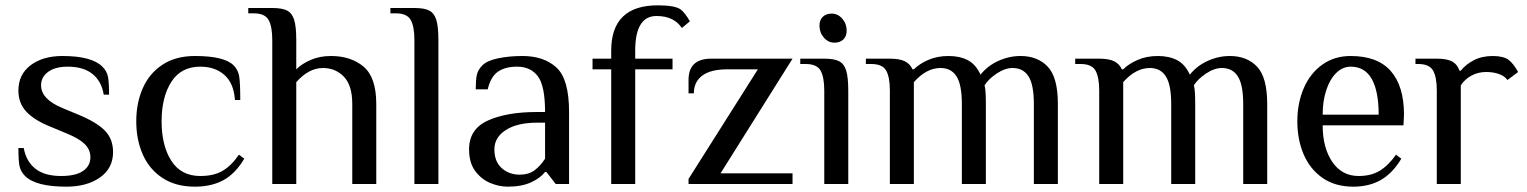

<svg xmlns="http://www.w3.org/2000/svg" viewBox="-20 -690 5725 720"><path d="M74 -30Q57 -47 53 -68.5Q49 -90 49 -135H69Q78 -85 112.5 -57.5Q147 -30 209 -30Q264 -30 291.5 -49Q319 -68 319 -100Q319 -129 297.5 -150Q276 -171 229 -190L169 -215Q109 -239 79 -271Q49 -303 49 -350Q49 -411 95 -445.5Q141 -480 214 -480Q324 -480 364 -440Q381 -423 385 -402Q389 -381 389 -335H369Q361 -385 327 -412.5Q293 -440 234 -440Q187 -440 160.5 -420.5Q134 -401 134 -370Q134 -318 214 -285L274 -260Q342 -232 373 -200.5Q404 -169 404 -120Q404 -59 355 -24.5Q306 10 229 10Q114 10 74 -30Z M491 -235Q491 -304 515.5 -359.5Q540 -415 589.5 -447.5Q639 -480 711 -480Q821 -480 856 -445Q873 -428 877 -403.5Q881 -379 881 -315H861Q857 -377 822 -408.5Q787 -440 731 -440Q659 -440 622.5 -383Q586 -326 586 -235Q586 -144 622.5 -87Q659 -30 731 -30Q782 -30 815 -49.5Q848 -69 876 -110L896 -95Q863 -39 818 -14.5Q773 10 711 10Q639 10 589.5 -22.5Q540 -55 515.5 -110.5Q491 -166 491 -235Z M1001 -540Q1001 -591 987 -615.5Q973 -640 931 -640H911V-660H1001Q1038 -660 1056.5 -650.5Q1075 -641 1083 -616Q1091 -591 1091 -540V-430Q1112 -451 1145.5 -465.5Q1179 -480 1221 -480Q1296 -480 1343.5 -440Q1391 -400 1391 -300V0H1301V-300Q1301 -370 1269.5 -402.5Q1238 -435 1191 -435Q1138 -435 1091 -382V0H1001Z M1534 -540Q1534 -591 1520 -615.5Q1506 -640 1464 -640H1444V-660H1534Q1571 -660 1589.5 -650.5Q1608 -641 1616 -616Q1624 -591 1624 -540V0H1534Z M1739 -130Q1739 -206 1809.5 -238Q1880 -270 1994 -270H2024Q2024 -368 1997 -404Q1970 -440 1919 -440Q1874 -440 1847 -421Q1820 -402 1809 -355H1764Q1764 -389 1768 -408.5Q1772 -428 1789 -445Q1807 -463 1848.5 -471.5Q1890 -480 1939 -480Q2020 -480 2067 -436.5Q2114 -393 2114 -270V0H2064L2029 -45H2024Q2006 -22 1971 -6Q1936 10 1884 10Q1852 10 1819 -3.5Q1786 -17 1762.5 -48Q1739 -79 1739 -130ZM2024 -95V-230H1994Q1920 -230 1877 -202.5Q1834 -175 1834 -130Q1834 -84 1861.5 -59.5Q1889 -35 1929 -35Q1962 -35 1984 -51Q2006 -67 2024 -95Z M2272 -430H2202V-470H2272V-500Q2272 -670 2447 -670Q2510 -670 2532 -655Q2549 -642 2567 -610L2537 -585Q2507 -630 2442 -630Q2362 -630 2362 -500V-470H2502V-430H2362V0H2272Z M2562 -19 2822 -430H2707Q2645 -430 2613.5 -406.5Q2582 -383 2582 -340H2562V-390Q2562 -470 2647 -470H2952L2682 -40H2952V0H2562Z M3053 -594Q3053 -615 3065.5 -627Q3078 -639 3099 -639Q3122 -639 3138.5 -620Q3155 -601 3155 -575Q3155 -554 3142.5 -542Q3130 -530 3109 -530Q3086 -530 3069.5 -549Q3053 -568 3053 -594ZM3071 -350Q3071 -401 3057 -425.5Q3043 -450 3001 -450H2981V-470H3071Q3108 -470 3126.5 -460.5Q3145 -451 3153 -426Q3161 -401 3161 -350V0H3071Z M3317 -350Q3317 -401 3303 -425.5Q3289 -450 3247 -450H3227V-470H3317Q3354 -470 3373.5 -460Q3393 -450 3402 -430H3407Q3428 -451 3461.5 -465.5Q3495 -480 3537 -480Q3579 -480 3609 -464.5Q3639 -449 3657 -410Q3683 -443 3723.5 -461.5Q3764 -480 3807 -480Q3871 -480 3909 -440Q3947 -400 3947 -300V0H3857V-300Q3857 -372 3837 -403.5Q3817 -435 3777 -435Q3749 -435 3718 -414.5Q3687 -394 3672 -370Q3677 -355 3677 -300V0H3587V-300Q3587 -372 3567 -403.5Q3547 -435 3507 -435Q3454 -435 3407 -382V0H3317Z M4102 -350Q4102 -401 4088 -425.5Q4074 -450 4032 -450H4012V-470H4102Q4139 -470 4158.5 -460Q4178 -450 4187 -430H4192Q4213 -451 4246.5 -465.5Q4280 -480 4322 -480Q4364 -480 4394 -464.5Q4424 -449 4442 -410Q4468 -443 4508.5 -461.5Q4549 -480 4592 -480Q4656 -480 4694 -440Q4732 -400 4732 -300V0H4642V-300Q4642 -372 4622 -403.5Q4602 -435 4562 -435Q4534 -435 4503 -414.5Q4472 -394 4457 -370Q4462 -355 4462 -300V0H4372V-300Q4372 -372 4352 -403.5Q4332 -435 4292 -435Q4239 -435 4192 -382V0H4102Z M4845 -235Q4845 -303 4869 -359Q4893 -415 4938.5 -447.5Q4984 -480 5045 -480Q5146 -480 5195.5 -423.5Q5245 -367 5245 -260L5243 -220H4940Q4940 -136 4976 -83Q5012 -30 5075 -30Q5122 -30 5154.5 -50Q5187 -70 5215 -110L5235 -95Q5202 -40 5158 -15Q5114 10 5055 10Q4987 10 4940 -22.5Q4893 -55 4869 -110.5Q4845 -166 4845 -235ZM5150 -260Q5150 -348 5124 -394Q5098 -440 5045 -440Q5015 -440 4991 -416.5Q4967 -393 4953.5 -352Q4940 -311 4940 -260Z M5368 -350Q5368 -401 5354 -425.5Q5340 -450 5298 -450H5288V-470H5368Q5406 -470 5425.5 -459.5Q5445 -449 5453 -425H5458Q5476 -448 5506.5 -464Q5537 -480 5578 -480Q5618 -480 5638 -465Q5655 -452 5673 -420L5633 -390Q5622 -405 5601 -412.5Q5580 -420 5553 -420Q5523 -420 5498 -406.5Q5473 -393 5458 -370V0H5368Z"/></svg>

Font: Philosopher
Style: Regular
Weight: 400
Designer: Jovanny Lemonad
Foundry: Jovanny Lemonad
Version: Version 2.000